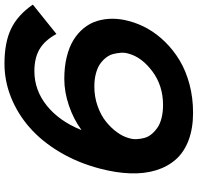

<svg xmlns="http://www.w3.org/2000/svg" viewBox="-32 -828 871 846"><g transform="rotate(-90 403.0 -404.5)"><path d="M589.8 -272Q595.2 -288.6 594 -306.4Q592.8 -324.2 588.4 -341.1Q584 -357.9 572 -373Q560.1 -388.2 543.5 -399.4Q526.9 -410.6 501.5 -417.2Q476.1 -423.8 444.8 -423.8Q400.4 -423.8 359.9 -409.7Q319.3 -395.5 291 -372.8Q262.7 -350.1 243.7 -323.7Q224.6 -297.4 217.8 -271Q212.4 -254.4 213.4 -236.8Q214.4 -219.2 219 -202.4Q223.6 -185.5 236.1 -170.9Q248.5 -156.2 265.1 -145Q281.7 -133.8 307.4 -127.4Q333 -121.1 363.8 -121.1Q448.7 -121.1 511.5 -167.7Q574.2 -214.4 589.8 -272ZM733.9 -272Q722.7 -228.5 699.7 -188Q676.8 -147.5 640.9 -111.1Q605 -74.7 559.8 -47.6Q514.6 -20.5 455.3 -4.6Q396 11.2 330.1 11.2Q261.2 11.2 208.7 -8.5Q156.2 -28.3 124 -64.7Q91.8 -101.1 76.2 -152.1Q60.5 -203.1 62.7 -265.9Q64.9 -328.6 84 -400.9Q109.4 -497.1 156.5 -576.2Q203.6 -655.3 264.2 -708.5Q324.7 -761.7 397.2 -790.8Q469.7 -819.8 545.9 -819.8Q639.2 -819.8 700 -790.5Q760.7 -761.2 806.2 -694.8L676.8 -590.8Q648.9 -642.1 610.1 -665Q571.3 -688 513.2 -688Q429.2 -688 361.1 -633.3Q293 -578.6 253.9 -481.9H255.9Q300.8 -515.1 360.8 -535.6Q420.9 -556.2 479 -556.2Q532.2 -556.2 575.9 -545.4Q619.6 -534.7 650.4 -515.6Q681.2 -496.6 702.6 -470.2Q724.1 -443.8 733.9 -412.1Q743.7 -380.4 743.9 -345Q744.1 -309.6 733.9 -272Z"/></g></svg>

Font: Sinkin Sans 600 SemiBold Italic
Style: Regular
Weight: 600
Italic angle: -112°
Designer: Keith Bates
Foundry: K-Type
Version: Sinkin Sans (version 1.0)  by Keith Bates   •   © 2014   www